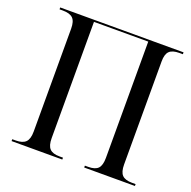

<svg xmlns="http://www.w3.org/2000/svg" viewBox="-126 -839 961 964"><g transform="rotate(20 354.0 -357.0)"><path d="M35 0V-10H54Q90 -10 106.5 -26.5Q123 -43 123 -83V-633Q123 -672 106.5 -688Q90 -704 53 -704H35V-714H694V-704H675Q638 -704 622 -688Q606 -672 606 -634V-83Q606 -43 622 -26.5Q638 -10 675 -10H694V0H423V-10H441Q478 -10 493.5 -26.5Q509 -43 509 -83V-704H219V-83Q219 -43 235 -26.5Q251 -10 287 -10H306V0Z"/></g></svg>

Font: Noto Serif Display SemiCondensed
Style: Regular
Weight: 400
Width: 4
Designer: Monotype Design Team
Foundry: Monotype Imaging Inc.
Version: Version 2.009